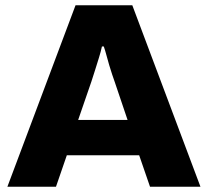

<svg xmlns="http://www.w3.org/2000/svg" viewBox="-20 -707 786 727"><path d="M8 0 266 -687H481L739 0H548L507 -119H233L192 0ZM276 -253H463L414 -398Q410 -409 404.5 -425.5Q399 -442 393.5 -460.5Q388 -479 383 -498Q378 -517 373 -531H366Q362 -512 354.5 -488Q347 -464 339.5 -440Q332 -416 326 -398Z"/></svg>

Font: Archivo SemiBold ExtraBold
Style: Regular
Weight: 800
Version: Version 2.001